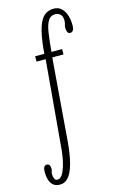

<svg xmlns="http://www.w3.org/2000/svg" viewBox="-211 -813 664 1080"><g transform="rotate(-15 121.0 -273.0)"><path d="M-2.5 210Q-25 210 -39.2 199Q-53.5 188 -60.5 167.2Q-67.5 146.5 -67.5 116.5Q-67.5 100.5 -62.2 91.2Q-57 82 -46 82Q-35.5 82 -30.5 89.8Q-25.5 97.5 -25.5 109.5Q-25.5 118.5 -27 122Q-28.5 125.5 -29.8 129.2Q-31 133 -31 143Q-31 155 -26 167.2Q-21 179.5 -9 179.5Q7.5 179.5 19.2 161.8Q31 144 39 117.5Q47 91 51.5 63.2Q56 35.5 57.5 15.5L102 -492.5H49V-523.5H102.5L104.5 -546Q112.5 -631 128 -676.5Q143.5 -722 166.2 -738.8Q189 -755.5 218.5 -755.5Q245.5 -755.5 263 -739Q280.5 -722.5 289 -695.8Q297.5 -669 297.5 -637.5Q297.5 -619.5 291.8 -609.5Q286 -599.5 274 -599.5Q263.5 -599.5 258.8 -609Q254 -618.5 254 -633.5Q254 -643 255.8 -648.5Q257.5 -654 259 -660Q260.5 -666 260.5 -676Q260.5 -701 248 -712Q235.5 -723 219 -723Q191.5 -723 177.5 -700.2Q163.5 -677.5 157.2 -637.2Q151 -597 146 -544.5L144 -523.5H206V-492.5H140.5L101.5 -6.5Q99 21.5 94.5 51.8Q90 82 82.8 110.2Q75.5 138.5 64.2 161Q53 183.5 36.8 196.8Q20.5 210 -2.5 210Z"/></g></svg>

Font: Imbue Thin 10pt ExtraLight
Style: Regular
Weight: 250
Version: Version 1.102